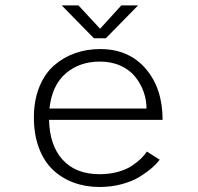

<svg xmlns="http://www.w3.org/2000/svg" viewBox="-20 -698 750 728"><path d="M503.5 -677.5 381.5 -553H336L214 -677.5H277.5L359.5 -589L440 -677.5ZM585.5 -92.5Q574.5 -77.5 556.5 -61.8Q538.5 -46 510.8 -28.5Q483 -11 442.8 0Q402.5 11 357.5 11Q304 11 259 -5.8Q214 -22.5 180.2 -54.5Q146.5 -86.5 127.5 -137.2Q108.5 -188 108.5 -252.5Q108.5 -317 128.8 -367.5Q149 -418 184 -449Q219 -480 263.8 -496Q308.5 -512 359.5 -512Q468 -512 532.2 -437.8Q596.5 -363.5 596.5 -243.5H166Q168 -146.5 217.8 -92Q267.5 -37.5 357.5 -37.5Q394.5 -37.5 426.5 -46.2Q458.5 -55 479.8 -69.2Q501 -83.5 514.8 -96.8Q528.5 -110 536.5 -123.5ZM359 -464.5Q281.5 -464.5 229.2 -419.5Q177 -374.5 167.5 -286.5H535.5Q535.5 -318.5 524.8 -349.2Q514 -380 493.2 -406.2Q472.5 -432.5 437.8 -448.5Q403 -464.5 359 -464.5Z"/></svg>

Font: League Mono UltraLight
Style: Regular
Weight: 200
Width: 6
Designer: Tyler Finck
Foundry: The League of Moveable Type / Tyler Finck
Version: Version 2.210